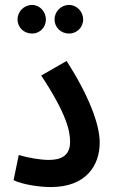

<svg xmlns="http://www.w3.org/2000/svg" viewBox="-20 -753 461 778"><path d="M260 -617C291 -617 317 -642 317 -674C317 -706 291 -733 260 -733C227 -733 201 -706 201 -674C201 -642 227 -617 260 -617ZM110 -617C141 -617 166 -642 166 -674C166 -706 141 -733 110 -733C77 -733 51 -706 51 -674C51 -642 77 -617 110 -617ZM35 -23C69 -6 137 5 186 5C329 5 384 -83 384 -175C384 -250 340 -365 250 -506L147 -447C252 -288 264 -220 264 -178C264 -124 230 -105 178 -105C145 -105 95 -113 56 -125Z"/></svg>

Font: Noto Sans Arabic UI XCn SmBd
Style: Regular
Weight: 600
Width: 2
Designer: Monotype Design Team, Nadine Chahine and Nizar Qandah
Foundry: Monotype Imaging Inc.
Version: Version 2.010